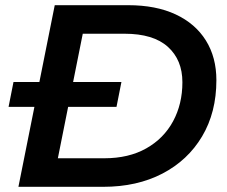

<svg xmlns="http://www.w3.org/2000/svg" viewBox="-20 -720 876 740"><path d="M51 0 191 -700H474Q581 -700 657 -664.5Q733 -629 773.5 -564Q814 -499 814 -411Q814 -287 759 -194.5Q704 -102 606 -51Q508 0 378 0ZM203 -110H382Q476 -110 543.5 -148Q611 -186 647 -252.5Q683 -319 683 -403Q683 -489 627 -539.5Q571 -590 460 -590H299ZM13 -308 32 -404H448L429 -308Z"/></svg>

Font: Montserrat SemiBold
Style: Italic
Weight: 600
Italic angle: -11.3°
Designer: Julieta Ulanovsky
Foundry: Julieta Ulanovsky
Version: Version 9.000; ttfautohint (v1.8.4.7-5d5b)